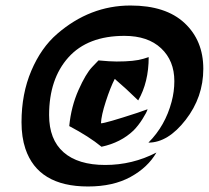

<svg xmlns="http://www.w3.org/2000/svg" viewBox="-20 -573 757 696"><path d="M612 -279Q612 -353 564 -398Q516 -443 431 -443Q298 -443 228 -365Q158 -287 158 -156Q158 -67 210.5 -21Q263 25 361.5 25Q460 25 547 -20Q516 34 453 68.5Q390 103 299 103Q118 103 72 -34Q58 -76 58 -130Q58 -233 93.5 -316.5Q129 -400 187 -450Q306 -553 453 -553Q581 -553 649 -489.5Q717 -426 717 -323.5Q717 -221 653 -138.5Q589 -56 518 -56Q579 -117 602 -204Q612 -241 612 -279ZM337 -354Q379 -350 403 -350Q468 -350 500 -360L519 -366Q519 -275 481 -209Q436 -253 396 -287Q380 -256 363.5 -205Q347 -154 346 -126Q362 -126 478 -164L515 -177Q512 -166 496.5 -141.5Q481 -117 464 -100Q418 -56 348 -41Q303 -78 231 -116Q238 -187 264.5 -246.5Q291 -306 314 -330Z"/></svg>

Font: Ceviche One
Style: Regular
Weight: 400
Version: Version 1.002